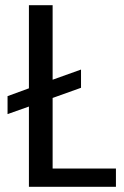

<svg xmlns="http://www.w3.org/2000/svg" viewBox="-20 -717 477 737"><path d="M425 -70V0H91V-308L9 -279V-348L91 -378V-697H182V-411L291 -450V-380L182 -341V-70Z"/></svg>

Font: A Bank Premium Regular
Style: Regular
Weight: 400
Designer: Ninad Kale (Devanagari), Jonny Pinhorn (Latin), Htun Naung (Myanmar)
Foundry: Indian Type Foundry
Version: 4.004